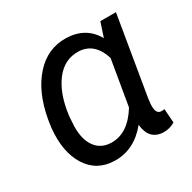

<svg xmlns="http://www.w3.org/2000/svg" viewBox="-128 -668 808 807"><g transform="rotate(-30 276.5 -264.5)"><path d="M524.4 -528.3 460 -143.1Q456.1 -114.7 458 -100.6Q460.4 -73.2 481 -72.3H489.3L497.1 -73.7L502 -5.9Q476.1 9.8 446.3 9.3Q377.9 7.3 370.1 -70.3Q302.7 12.2 209 10.3Q123.5 8.8 79.3 -60.5Q35.2 -129.9 46.4 -242.7L51.8 -279.3Q73.2 -400.9 136 -470.9Q198.7 -541 289.1 -538.6Q382.8 -535.6 425.8 -459L448.7 -528.3ZM135.3 -240.7 132.8 -201.2Q131.3 -136.7 158 -100.1Q184.6 -63.5 234.4 -62.5Q314.5 -61 371.6 -153.8L408.7 -373Q381.3 -460.4 306.2 -463.9Q237.8 -466.3 193.4 -408.4Q148.9 -350.6 136.2 -251Z"/></g></svg>

Font: Roboto
Style: Italic
Weight: 400
Italic angle: -12°
Designer: Google
Version: Version 2.134; 2016; ttfautohint (v1.6)